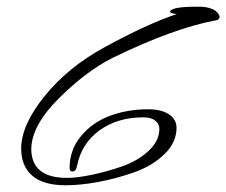

<svg xmlns="http://www.w3.org/2000/svg" viewBox="-20 -535 673 571"><path d="M315 -363Q237 -324 155 -242.5Q73 -161 73 -90Q75 -6 179 -6Q209 -6 252.5 -15Q296 -24 342.5 -40Q389 -56 421.5 -86Q454 -116 454 -152Q454 -166 442 -176Q430 -186 406 -186Q329 -186 275.5 -147Q222 -108 209 -41Q206 -25 195 -25Q187 -25 187 -35Q187 -90 221.5 -131Q256 -172 308 -191Q360 -210 420 -210Q460 -210 482.5 -195Q505 -180 505 -155Q505 -111 468.5 -76Q432 -41 377.5 -22Q323 -3 270.5 6.5Q218 16 175 16Q109 16 76 -12.5Q43 -41 43 -93Q43 -163 112.5 -249Q182 -335 290 -394Q416 -463 505 -493L490 -496Q485 -499 486 -502Q494 -515 563 -515Q573 -515 581 -515Q593 -514 603.5 -511Q614 -508 620 -503.5Q626 -499 629.5 -494Q633 -489 633 -485Q633 -477 624 -475Q498 -452 315 -363Z"/></svg>

Font: Bilbo Swash Caps
Style: Regular
Weight: 400
Designer: Robert E. Leuschke
Foundry: Robert E. Leuschke
Version: Version 1.002